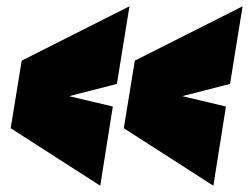

<svg xmlns="http://www.w3.org/2000/svg" viewBox="-20 -580 797 611"><path d="M299 11 14 -172 49 -387 392 -560 352 -313 200 -274 339 -241ZM659 11 374 -172 409 -387 752 -560 712 -313 560 -274 699 -241Z"/></svg>

Font: Georama ExtraExtended Black
Style: Italic
Weight: 900
Width: 8
Italic angle: -9°
Designer: Jean-Baptiste Levee
Foundry: Production Type
Version: Version 1.000